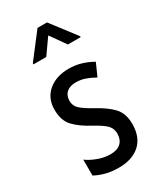

<svg xmlns="http://www.w3.org/2000/svg" viewBox="-192 -821 762 901"><g transform="rotate(-30 189.5 -370.5)"><path d="M299.8 -228.5Q331.5 -195.8 331.5 -137.2Q331.5 -66.4 289.6 -28.3Q247.6 9.3 174.8 9.3Q135.3 9.3 104.5 1Q73.7 -7.3 50.3 -20L48.3 -21V-23.4V-100.1V-107.4L54.2 -103Q77.1 -87.4 108.9 -76.2Q140.1 -64.9 172.9 -64.9Q209.5 -64.9 228.8 -83.3Q248 -101.6 248 -133.8Q248 -160.6 230.5 -179.2Q212.4 -198.2 163.6 -224.6Q111.3 -252.4 80.1 -284.7Q48.3 -317.4 48.3 -377Q48.3 -438.5 90.3 -474.6Q132.3 -510.7 200.7 -511.2Q235.4 -511.2 266.6 -502.2Q297.9 -493.2 326.2 -477.1L329.1 -475.6L327.6 -472.7L300.3 -411.1L298.3 -407.7L294.9 -409.7Q272.5 -422.4 248.5 -430.7Q225.1 -439 199.7 -439Q166 -439 147.9 -422.9Q130.4 -406.7 130.1 -378.9Q129.9 -351.1 148.4 -334Q167.5 -315.9 216.3 -289.1Q268.6 -260.7 299.8 -228.5ZM325.2 -616.2V-611.3H255.9L197.3 -694.3L138.7 -611.3H69.3V-617.2L171.4 -750H222.7Z"/></g></svg>

Font: MAUL Condensed
Style: Condensed Regular
Weight: 400
Designer: MAUL
Version: Version 1.0; 2020; ttfautohint (v1.8.3)